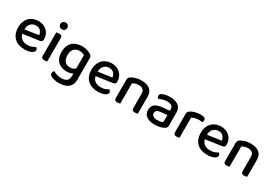

<svg xmlns="http://www.w3.org/2000/svg" viewBox="48 -1738 4289 3004"><g transform="rotate(30 2192.5 -236.0)"><path d="M150 -181Q164 -124 204.5 -96.5Q245 -69 308 -69Q350 -69 385 -82Q420 -95 441 -110Q469 -94 469 -65Q469 -48 456 -33.5Q443 -19 420.5 -8.5Q398 2 367.5 8Q337 14 302 14Q244 14 196.5 -2Q149 -18 115 -50Q81 -82 62.5 -129Q44 -176 44 -238Q44 -298 62 -343.5Q80 -389 111 -419.5Q142 -450 184 -466Q226 -482 274 -482Q322 -482 361.5 -466.5Q401 -451 429.5 -423.5Q458 -396 473.5 -358Q489 -320 489 -275Q489 -250 477 -238.5Q465 -227 442 -223ZM274 -401Q219 -401 182.5 -364Q146 -327 144 -258L390 -293Q386 -338 357 -369.5Q328 -401 274 -401Z M705 -2Q698 1 685.5 3.5Q673 6 657 6Q628 6 614 -5Q600 -16 600 -42V-465Q608 -467 620.5 -470Q633 -473 649 -473Q678 -473 691.5 -462Q705 -451 705 -424ZM589 -612Q589 -638 607 -655.5Q625 -673 653 -673Q681 -673 698 -655.5Q715 -638 715 -612Q715 -586 698 -568.5Q681 -551 653 -551Q625 -551 607 -568.5Q589 -586 589 -612Z M1154 -44Q1135 -32 1107.5 -24Q1080 -16 1042 -16Q998 -16 958.5 -28.5Q919 -41 889 -68.5Q859 -96 841.5 -140Q824 -184 824 -248Q824 -306 841.5 -349.5Q859 -393 890.5 -422.5Q922 -452 965.5 -467Q1009 -482 1062 -482Q1111 -482 1152.5 -469.5Q1194 -457 1220 -440Q1237 -429 1246.5 -415Q1256 -401 1256 -381V13Q1256 63 1238.5 99Q1221 135 1190.5 157.5Q1160 180 1118 190.5Q1076 201 1028 201Q977 201 940 191Q903 181 886 171Q855 152 855 121Q855 104 862 92.5Q869 81 880 74Q903 90 941 103Q979 116 1022 116Q1085 116 1119.5 90.5Q1154 65 1154 8ZM1057 -98Q1091 -98 1114 -108Q1137 -118 1153 -132V-374Q1138 -383 1116 -390.5Q1094 -398 1064 -398Q1003 -398 966 -361Q929 -324 929 -249Q929 -208 939 -179Q949 -150 966 -132Q983 -114 1006.5 -106Q1030 -98 1057 -98Z M1474 -181Q1488 -124 1528.5 -96.5Q1569 -69 1632 -69Q1674 -69 1709 -82Q1744 -95 1765 -110Q1793 -94 1793 -65Q1793 -48 1780 -33.5Q1767 -19 1744.5 -8.5Q1722 2 1691.5 8Q1661 14 1626 14Q1568 14 1520.5 -2Q1473 -18 1439 -50Q1405 -82 1386.5 -129Q1368 -176 1368 -238Q1368 -298 1386 -343.5Q1404 -389 1435 -419.5Q1466 -450 1508 -466Q1550 -482 1598 -482Q1646 -482 1685.5 -466.5Q1725 -451 1753.5 -423.5Q1782 -396 1797.5 -358Q1813 -320 1813 -275Q1813 -250 1801 -238.5Q1789 -227 1766 -223ZM1598 -401Q1543 -401 1506.5 -364Q1470 -327 1468 -258L1714 -293Q1710 -338 1681 -369.5Q1652 -401 1598 -401Z M2236 -303Q2236 -352 2208.5 -375Q2181 -398 2134 -398Q2099 -398 2071.5 -389Q2044 -380 2024 -369V-2Q2017 1 2004.5 3.5Q1992 6 1977 6Q1948 6 1934 -5Q1920 -16 1920 -42V-372Q1920 -395 1929 -409Q1938 -423 1959 -437Q1987 -454 2032 -468Q2077 -482 2134 -482Q2231 -482 2286 -438.5Q2341 -395 2341 -307V-2Q2334 1 2321 3.5Q2308 6 2293 6Q2264 6 2250 -5Q2236 -16 2236 -42V-303Z M2655 -67Q2690 -67 2716 -74Q2742 -81 2753 -89V-216L2644 -205Q2598 -200 2575 -184.5Q2552 -169 2552 -137Q2552 -104 2577 -85.5Q2602 -67 2655 -67ZM2653 -482Q2746 -482 2801 -441.5Q2856 -401 2856 -314V-81Q2856 -58 2845.5 -45.5Q2835 -33 2817 -22Q2791 -7 2750 4Q2709 15 2655 15Q2558 15 2503.5 -23Q2449 -61 2449 -135Q2449 -201 2491.5 -236Q2534 -271 2614 -279L2753 -293V-315Q2753 -359 2724.5 -379Q2696 -399 2645 -399Q2605 -399 2568 -388Q2531 -377 2502 -363Q2492 -371 2485 -382.5Q2478 -394 2478 -408Q2478 -425 2486.5 -436Q2495 -447 2513 -455Q2541 -469 2577 -475.5Q2613 -482 2653 -482Z M3094 -2Q3087 1 3074.5 3.5Q3062 6 3047 6Q3018 6 3004 -5Q2990 -16 2990 -42V-370Q2990 -395 3000 -410.5Q3010 -426 3032 -440Q3061 -458 3106 -470Q3151 -482 3205 -482Q3293 -482 3293 -432Q3293 -420 3289 -409.5Q3285 -399 3280 -391Q3270 -393 3255 -395Q3240 -397 3223 -397Q3183 -397 3150 -388.5Q3117 -380 3094 -367Z M3449 -181Q3463 -124 3503.5 -96.5Q3544 -69 3607 -69Q3649 -69 3684 -82Q3719 -95 3740 -110Q3768 -94 3768 -65Q3768 -48 3755 -33.5Q3742 -19 3719.5 -8.5Q3697 2 3666.5 8Q3636 14 3601 14Q3543 14 3495.5 -2Q3448 -18 3414 -50Q3380 -82 3361.5 -129Q3343 -176 3343 -238Q3343 -298 3361 -343.5Q3379 -389 3410 -419.5Q3441 -450 3483 -466Q3525 -482 3573 -482Q3621 -482 3660.5 -466.5Q3700 -451 3728.5 -423.5Q3757 -396 3772.5 -358Q3788 -320 3788 -275Q3788 -250 3776 -238.5Q3764 -227 3741 -223ZM3573 -401Q3518 -401 3481.5 -364Q3445 -327 3443 -258L3689 -293Q3685 -338 3656 -369.5Q3627 -401 3573 -401Z M4211 -303Q4211 -352 4183.5 -375Q4156 -398 4109 -398Q4074 -398 4046.5 -389Q4019 -380 3999 -369V-2Q3992 1 3979.5 3.5Q3967 6 3952 6Q3923 6 3909 -5Q3895 -16 3895 -42V-372Q3895 -395 3904 -409Q3913 -423 3934 -437Q3962 -454 4007 -468Q4052 -482 4109 -482Q4206 -482 4261 -438.5Q4316 -395 4316 -307V-2Q4309 1 4296 3.5Q4283 6 4268 6Q4239 6 4225 -5Q4211 -16 4211 -42V-303Z"/></g></svg>

Font: Baloo Bhai 2 Medium
Style: Regular
Weight: 500
Designer: Supriya Tembe, Noopur Datye and Ek Type
Foundry: Ek Type
Version: Version 1.640;PS 1.000;hotconv 16.6.51;makeotf.lib2.5.65220;